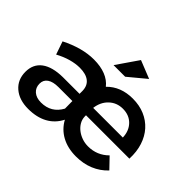

<svg xmlns="http://www.w3.org/2000/svg" viewBox="-157 -1020 1286 1286"><g transform="rotate(45 486.5 -377.0)"><path d="M657 -709 533 -606H423L529 -760ZM530 -225Q531 -199 544 -176.5Q557 -154 578.5 -137Q600 -120 628 -110Q656 -100 687 -100Q772 -100 832 -160L902 -87Q860 -42 803 -18.5Q746 5 677 5Q599 5 541 -26.5Q483 -58 451 -117Q420 -56 363 -25Q306 6 226 6Q140 6 88.5 -38.5Q37 -83 37 -157Q37 -230 89.5 -269Q142 -308 241 -309H398V-337Q397 -385 365.5 -409.5Q334 -434 276 -434Q236 -434 191.5 -421.5Q147 -409 101 -384L69 -477Q130 -508 189 -524Q248 -540 304 -540Q367 -540 414 -521.5Q461 -503 489 -467Q559 -539 673 -539Q736 -539 786.5 -517.5Q837 -496 872.5 -456.5Q908 -417 926 -361.5Q944 -306 941 -238H530ZM810 -307Q808 -368 771 -406Q734 -444 674 -444Q617 -444 577 -406.5Q537 -369 529 -307ZM266 -241Q215 -241 187.5 -222Q160 -203 160 -168Q160 -130 186 -107.5Q212 -85 256 -85Q353 -85 399 -170L398 -241Z"/></g></svg>

Font: QuotatisMedium
Style: Regular
Weight: 500
Designer: Julieta Ulanovsky
Foundry: Quotatis-Medium
Version: Version 4.000;PS 004.000;hotconv 1.0.88;makeotf.lib2.5.64775